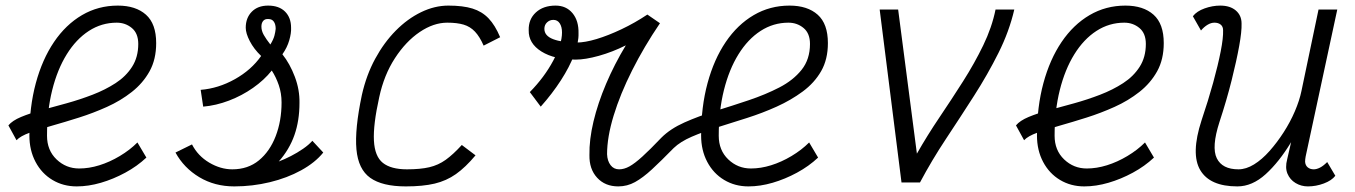

<svg xmlns="http://www.w3.org/2000/svg" viewBox="-20 -652 4840 686"><path d="M471 -143 503 -89Q470 -58 427.5 -35Q385 -12 340.5 1Q296 14 254 14Q206 14 167.5 -9Q129 -32 107 -73.5Q85 -115 85 -168Q85 -270 108 -355Q131 -440 173 -502Q215 -564 273 -598Q331 -632 401 -632Q465 -632 501.5 -599.5Q538 -567 538 -498Q538 -440 514.5 -397.5Q491 -355 451 -323.5Q411 -292 362 -270Q313 -248 262.5 -232Q212 -216 166 -203Q120 -190 86.5 -178Q53 -166 39 -151L10 -204Q24 -221 55 -234Q86 -247 128.5 -258.5Q171 -270 218 -283Q265 -296 310.5 -313.5Q356 -331 393 -355Q430 -379 452 -413.5Q474 -448 474 -495Q474 -533 451 -552Q428 -571 397 -571Q343 -571 297.5 -541.5Q252 -512 218.5 -458Q185 -404 166.5 -330Q148 -256 148 -167Q148 -115 182 -82.5Q216 -50 263 -50Q298 -50 335 -61.5Q372 -73 408 -94.5Q444 -116 471 -143Z M817 14Q747 14 692 -19Q637 -52 607 -107L666 -136Q687 -95 727.5 -71Q768 -47 810 -47Q866 -47 905 -79Q944 -111 965 -165.5Q986 -220 986 -286Q986 -319 976 -348Q966 -377 951 -400Q924 -366 884 -338Q844 -310 798 -292.5Q752 -275 706 -271L697 -331Q760 -336 819 -369Q878 -402 913 -452Q887 -477 872.5 -505Q858 -533 858 -553Q858 -588 879.5 -610Q901 -632 938 -632Q977 -632 998.5 -610.5Q1020 -589 1020 -553Q1021 -534 1013.5 -508Q1006 -482 989 -458Q1016 -424 1033.5 -377.5Q1051 -331 1050 -284Q1050 -221 1032 -169.5Q1014 -118 976 -75Q997 -83 1019.5 -94.5Q1042 -106 1063 -120.5Q1084 -135 1096 -149L1135 -107Q1106 -71 1056 -43.5Q1006 -16 944 -1Q882 14 817 14ZM946 -493Q957 -511 960.5 -524.5Q964 -538 965 -549Q965 -565 958.5 -574.5Q952 -584 939 -584Q927 -585 920.5 -577.5Q914 -570 914 -557Q914 -542 922.5 -527Q931 -512 946 -493Z M1630 -134 1679 -97Q1643 -54 1609 -30Q1575 -6 1533 4Q1491 14 1430 14Q1346 14 1303 -16.5Q1260 -47 1253.5 -118.5Q1247 -190 1273 -313Q1289 -384 1320.5 -442Q1352 -500 1394 -542.5Q1436 -585 1484.5 -608.5Q1533 -632 1582 -632Q1634 -632 1668 -621.5Q1702 -611 1725.5 -586.5Q1749 -562 1767 -519L1708 -489Q1694 -521 1677 -539Q1660 -557 1636.5 -564Q1613 -571 1578 -571Q1529 -571 1479.5 -537.5Q1430 -504 1391 -444Q1352 -384 1335 -305Q1313 -206 1316 -149.5Q1319 -93 1348 -70Q1377 -47 1434 -47Q1482 -47 1514 -54.5Q1546 -62 1572.5 -81Q1599 -100 1630 -134Z M2343 -160Q2375 -192 2425.5 -214.5Q2476 -237 2536 -255.5Q2596 -274 2655.5 -294Q2715 -314 2764.5 -339.5Q2814 -365 2844 -402.5Q2874 -440 2874 -495Q2874 -533 2851 -552Q2828 -571 2797 -571Q2743 -571 2697.5 -541.5Q2652 -512 2618.5 -458Q2585 -404 2566.5 -330Q2548 -256 2548 -167Q2548 -115 2582 -82.5Q2616 -50 2663 -50Q2698 -50 2735 -61.5Q2772 -73 2808 -94.5Q2844 -116 2871 -143L2903 -89Q2870 -58 2827.5 -35Q2785 -12 2740.5 1Q2696 14 2654 14Q2606 14 2567.5 -9Q2529 -32 2507 -73.5Q2485 -115 2485 -168Q2485 -270 2508 -355Q2531 -440 2573 -502Q2615 -564 2673 -598Q2731 -632 2801 -632Q2865 -632 2901.5 -599.5Q2938 -567 2938 -498Q2938 -440 2914 -398Q2890 -356 2848 -325Q2806 -294 2755 -271Q2704 -248 2649 -230.5Q2594 -213 2543 -197Q2492 -181 2451.5 -163.5Q2411 -146 2387 -123Q2342 -77 2309.5 -47Q2277 -17 2249 -1.5Q2221 14 2189 14Q2142 14 2113.5 -17Q2085 -48 2086 -98Q2085 -153 2100.5 -218Q2116 -283 2145.5 -352.5Q2175 -422 2216 -490Q2168 -466 2119.5 -452.5Q2071 -439 2037 -439Q1961 -439 1914.5 -468Q1868 -497 1869 -544Q1868 -583 1894.5 -607.5Q1921 -632 1965 -632Q2003 -632 2025.5 -605Q2048 -578 2047 -533Q2048 -500 2031.5 -456.5Q2015 -413 1984 -365Q1953 -317 1912 -271L1873 -323Q1925 -376 1956.5 -435Q1988 -494 1988 -536Q1988 -556 1980 -568.5Q1972 -581 1957 -581Q1944 -581 1934.5 -572Q1925 -563 1925 -549Q1925 -524 1956.5 -512Q1988 -500 2040 -500Q2070 -500 2111.5 -512.5Q2153 -525 2200.5 -547.5Q2248 -570 2293 -600L2338 -569Q2281 -485 2238.5 -400.5Q2196 -316 2172.5 -239Q2149 -162 2149 -101Q2150 -77 2161.5 -62Q2173 -47 2192 -47Q2210 -47 2229 -57.5Q2248 -68 2275 -92.5Q2302 -117 2343 -160Z M3201 0 3123 -618H3189L3256 -103Q3293 -168 3336.5 -232.5Q3380 -297 3421 -361.5Q3462 -426 3493 -490Q3524 -554 3537 -618H3604Q3586 -540 3547.5 -463Q3509 -386 3460 -309.5Q3411 -233 3360 -156Q3309 -79 3267 0Z M4071 -143 4103 -89Q4070 -58 4027.5 -35Q3985 -12 3940.5 1Q3896 14 3854 14Q3806 14 3767.5 -9Q3729 -32 3707 -73.5Q3685 -115 3685 -168Q3685 -270 3708 -355Q3731 -440 3773 -502Q3815 -564 3873 -598Q3931 -632 4001 -632Q4065 -632 4101.5 -599.5Q4138 -567 4138 -498Q4138 -440 4114.5 -397.5Q4091 -355 4051 -323.5Q4011 -292 3962 -270Q3913 -248 3862.5 -232Q3812 -216 3766 -203Q3720 -190 3686.5 -178Q3653 -166 3639 -151L3610 -204Q3624 -221 3655 -234Q3686 -247 3728.5 -258.5Q3771 -270 3818 -283Q3865 -296 3910.5 -313.5Q3956 -331 3993 -355Q4030 -379 4052 -413.5Q4074 -448 4074 -495Q4074 -533 4051 -552Q4028 -571 3997 -571Q3943 -571 3897.5 -541.5Q3852 -512 3818.5 -458Q3785 -404 3766.5 -330Q3748 -256 3748 -167Q3748 -115 3782 -82.5Q3816 -50 3863 -50Q3898 -50 3935 -61.5Q3972 -73 4008 -94.5Q4044 -116 4071 -143Z M4271 -543 4242 -594Q4256 -612 4284 -622Q4312 -632 4340 -632Q4375 -632 4395.5 -614.5Q4416 -597 4416 -568Q4417 -540 4407.5 -487.5Q4398 -435 4380.5 -365Q4363 -295 4337 -216Q4308 -126 4327.5 -86.5Q4347 -47 4405 -47Q4432 -47 4460.5 -64.5Q4489 -82 4516 -112.5Q4543 -143 4566.5 -179.5Q4590 -216 4606.5 -254.5Q4623 -293 4630 -327L4691 -618H4758L4645 -93Q4644 -88 4643.5 -83Q4643 -78 4643 -74Q4644 -61 4652.5 -54Q4661 -47 4674 -47Q4684 -47 4696 -53Q4708 -59 4722 -73L4751 -24Q4738 -7 4710 3.5Q4682 14 4653 14Q4629 14 4609 2Q4589 -10 4580 -31.5Q4571 -53 4579 -83L4593 -144Q4550 -73 4502 -29.5Q4454 14 4401 14Q4303 14 4268.5 -44Q4234 -102 4273 -222Q4297 -293 4314.5 -356.5Q4332 -420 4341.5 -468.5Q4351 -517 4350 -544Q4350 -557 4341.5 -564Q4333 -571 4319 -571Q4307 -571 4294.5 -563.5Q4282 -556 4271 -543Z"/></svg>

Font: Victor Mono Thin Light
Style: Italic
Weight: 300
Italic angle: -12°
Monospace: yes
Version: Version 1.561;gftools[0.9.30]